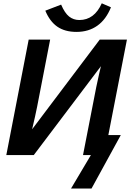

<svg xmlns="http://www.w3.org/2000/svg" viewBox="-20 -924 776 1144"><path d="M17.6 0 150.9 -688H278.8L201.2 -288.1Q190.9 -235.8 171.4 -153.8L574.2 -688H736.3L625.5 -119.1H699.7L525.4 199.2H403.3L521.5 0H474.6L553.7 -405.8L571.3 -486.8L581.5 -529.8L181.2 0ZM436 -733.9Q366.7 -733.9 321.5 -765.1Q276.4 -796.4 250 -860.4L344.2 -896.5Q365.7 -846.2 391.8 -825.4Q418 -804.7 452.6 -804.7Q542 -804.7 586.4 -904.3L641.1 -880.4Q611.8 -807.6 559.8 -770.8Q507.8 -733.9 436 -733.9Z"/></svg>

Font: Liberation Sans
Style: Bold Italic
Weight: 700
Italic angle: -12°
Designer: Steve Matteson
Foundry: Ascender Corporation
Version: Version 2.1.5